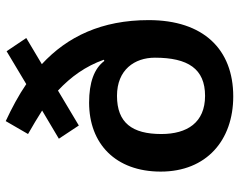

<svg xmlns="http://www.w3.org/2000/svg" viewBox="-100 -770 815 654"><g transform="rotate(-90 307.0 -443.5)"><path d="M221 -831 177 -755C205 -739 232 -723 257 -707L161 -650L206 -582L325 -653C372 -609 408 -559 430 -497L426 -495C400 -530 352 -547 284 -547C144 -547 49 -457 49 -303C49 -147 156 -56 305 -56C465 -56 565 -157 565 -344C565 -504 509 -621 415 -708L504 -761L459 -828L347 -761C309 -787 266 -810 221 -831ZM307 -452C396 -452 437 -392 437 -323C437 -210 399 -152 307 -152C216 -152 177 -213 177 -301C177 -400 215 -452 307 -452Z"/></g></svg>

Font: Noto Sans Malayalam UI SemiBold
Style: Regular
Weight: 600
Designer: Jelle Bosma - Monotype Design Team
Foundry: Monotype Imaging Inc.
Version: Version 2.104